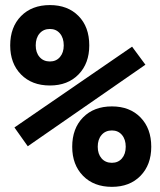

<svg xmlns="http://www.w3.org/2000/svg" viewBox="-20 -723 626 753"><path d="M175.8 -387.7Q105 -387.7 62.5 -430.9Q20 -474.1 20 -544.9Q20 -616.7 62.5 -659.9Q105 -703.1 175.8 -703.1Q245.6 -703.1 287.8 -660.4Q330.1 -617.7 330.1 -544.9Q330.1 -474.1 287.8 -430.9Q245.6 -387.7 175.8 -387.7ZM418.9 9.8Q348.1 9.8 305.7 -33.4Q263.2 -76.7 263.2 -147.5Q263.2 -219.2 305.7 -262.5Q348.1 -305.7 418.9 -305.7Q488.8 -305.7 531 -262.5Q573.2 -219.2 573.2 -147.5Q573.2 -76.7 531 -33.4Q488.8 9.8 418.9 9.8ZM88.9 -149.4 36.6 -223.1 498 -540 550.3 -469.2ZM175.8 -481.9Q200.2 -481.9 215.1 -499.3Q230 -516.6 230 -544.9Q230 -574.2 215.1 -591.8Q200.2 -609.4 175.8 -609.4Q150.4 -609.4 135.3 -591.8Q120.1 -574.2 120.1 -544.9Q120.1 -516.6 135.3 -499.3Q150.4 -481.9 175.8 -481.9ZM418.9 -84.5Q443.4 -84.5 458.3 -101.8Q473.1 -119.1 473.1 -147.5Q473.1 -176.3 458.3 -193.8Q443.4 -211.4 418.9 -211.4Q393.6 -211.4 378.4 -193.8Q363.3 -176.3 363.3 -147.5Q363.3 -119.1 378.4 -101.8Q393.6 -84.5 418.9 -84.5Z"/></svg>

Font: Cascadia Mono PL SemiBold
Style: Regular
Weight: 600
Monospace: yes
Designer: Aaron Bell
Foundry: Saja Typeworks
Version: Version 2404.023; ttfautohint (v1.8.4)